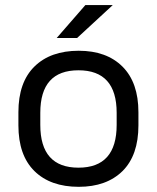

<svg xmlns="http://www.w3.org/2000/svg" viewBox="-20 -720 612 749"><path d="M51.8 -231V-282.2Q51.8 -398.9 114.3 -460.4Q176.8 -522 287.1 -522Q396 -522 458 -460Q520 -397.9 520 -282.2V-231Q520 -114.3 458 -52.7Q395.5 8.8 287.1 8.8Q176.8 8.8 114.3 -52.7Q51.8 -114.3 51.8 -231ZM435.1 -232.9V-279.8Q435.1 -445.8 286.1 -445.8Q137.2 -445.8 137.2 -279.8V-232.9Q137.2 -65.9 286.1 -65.9Q435.1 -65.9 435.1 -232.9ZM313 -700.2H419.9L280.8 -571.8H201.2Z"/></svg>

Font: D-DIN Exp
Style: Regular
Weight: 400
Width: 7
Designer: Charles Nix
Foundry: Datto Inc.
Version: Version 1.00